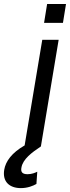

<svg xmlns="http://www.w3.org/2000/svg" viewBox="-94 -749 358 982"><path d="M147 -728.7 131.4 -632.1H228L243.6 -728.7ZM32 -5.3C-34.1 32.7 -65.3 76.3 -72.4 119.3C-82.4 180.4 -45.5 213.1 12.8 213.1C46.9 213.1 75.3 201.7 92.3 191.8L96.6 129.3C85.2 134.9 68.2 142 46.9 142C18.5 142 11.4 129.3 15.6 108C22.7 65.3 68.2 31.2 115.1 0L206 -545.5H122.2Z"/></svg>

Font: TID UI
Style: Italic
Weight: 400
Italic angle: -9.39999°
Designer: The TID Project Authors
Foundry: Bakken & Bæck
Version: Version 1.001;hotconv 1.0.109;makeotfexe 2.5.65596